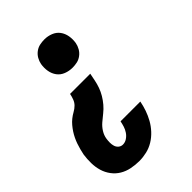

<svg xmlns="http://www.w3.org/2000/svg" viewBox="-221 -633 941 941"><g transform="rotate(-45 250.0 -162.5)"><path d="M175 213Q147 213 120 207.5Q93 202 70.5 188.5Q48 175 32 153.5Q16 132 8.5 106.5Q1 81 0.5 53Q0 25 4 -3Q7 -18 11 -33Q15 -48 20 -62.5Q25 -77 32 -91.5Q39 -106 47.5 -119Q56 -132 66.5 -144.5Q77 -157 89.5 -167Q102 -177 116.5 -185Q131 -193 142 -204Q153 -215 158.5 -230Q164 -245 167 -260H307Q303 -240 299 -220Q295 -200 288 -180.5Q281 -161 270 -142.5Q259 -124 245 -107.5Q231 -91 214 -77.5Q197 -64 180.5 -50Q164 -36 152.5 -17.5Q141 1 138 21Q136 34 136 47Q136 60 139.5 71.5Q143 83 152.5 91Q162 99 175 99Q190 99 203.5 90Q217 81 226 67.5Q235 54 239.5 39.5Q244 25 247 10H384Q379 36 370.5 60.5Q362 85 349 108.5Q336 132 317 152.5Q298 173 275 187Q252 201 226 207Q200 213 175 213ZM267 -342Q243 -342 221.5 -350.5Q200 -359 187 -376.5Q174 -394 170 -417Q166 -440 170 -464Q173 -480 181.5 -495Q190 -510 204 -520.5Q218 -531 234 -534.5Q250 -538 267 -538Q290 -538 311.5 -529.5Q333 -521 346 -503.5Q359 -486 363 -463Q367 -440 363 -416Q360 -400 351.5 -385Q343 -370 329 -359.5Q315 -349 299 -345.5Q283 -342 267 -342Z"/></g></svg>

Font: Iosevka Curly Slab HvObl
Style: Regular
Weight: 900
Italic angle: -9°
Monospace: yes
Designer: Belleve Invis
Foundry: Belleve Invis
Version: Version 11.1.0; ttfautohint (v1.8.3)